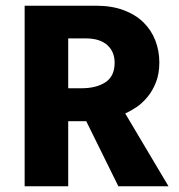

<svg xmlns="http://www.w3.org/2000/svg" viewBox="-20 -650 623 670"><path d="M66 -630H316Q370 -630 411.5 -614.5Q453 -599 480.5 -572Q508 -545 522 -509Q536 -473 536 -432Q536 -393 524.5 -363.5Q513 -334 495 -312Q477 -290 456 -276Q435 -262 417 -254L568 0H393L281 -227H218V0H66ZM218 -342H264Q316 -342 348 -363Q380 -384 380 -431Q380 -470 354 -493Q328 -516 279 -516H218Z"/></svg>

Font: Mukta Mahee ExtraBold
Style: Regular
Weight: 800
Designer: Shuchita Grover, Noopur Datye, Girish Dalvi, Yashodeep Gholap
Foundry: Ek Type
Version: Version 2.538;PS 1.000;hotconv 16.6.51;makeotf.lib2.5.65220;